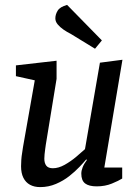

<svg xmlns="http://www.w3.org/2000/svg" viewBox="-20 -756 570 784"><path d="M144 8Q120 8 102.5 -1.5Q85 -11 75.5 -30Q66 -49 66 -77Q66 -89 67 -103.5Q68 -118 70.5 -132.5Q73 -147 74 -156L122 -428L45 -445V-489L211 -508V-434L167 -165Q166 -158 164.5 -147Q163 -136 162 -126Q161 -116 161 -108Q161 -90 169 -79.5Q177 -69 196 -69Q219 -69 244 -83Q269 -97 291.5 -116Q314 -135 327 -147L388 -500L480 -512L406 -72H479V-27Q465 -18 437 -6.5Q409 5 375 5Q343 5 327.5 -7Q312 -19 312 -47Q312 -59 317.5 -73Q323 -87 335 -103L332 -105Q323 -94 305 -75Q287 -56 263 -37Q239 -18 208.5 -5Q178 8 144 8ZM368 -557 270 -617Q254 -625 239.5 -635Q225 -645 215.5 -656.5Q206 -668 206 -681Q206 -697 215.5 -712.5Q225 -728 254 -736L396 -591Z"/></svg>

Font: Faustina Medium
Style: Italic
Weight: 500
Italic angle: -8°
Designer: Alfonso Garcia
Foundry: http://www.omnibus-type.com
Version: Version 1.200